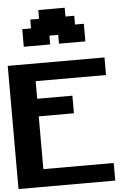

<svg xmlns="http://www.w3.org/2000/svg" viewBox="-75 -1305 961 1359"><g transform="rotate(-5 406.0 -625.0)"><path d="M0 0H687.5V-125H187.5V-500H437.5V-625H187.5V-750H687.5V-875H0ZM375 -1000H562.5V-1125H500V-1187.5H437.5V-1250H250V-1187.5H187.5V-1125H125V-1000H312.5V-1062.5H375Z"/></g></svg>

Font: Faithful 32x
Style: Semibold
Weight: 400
Foundry: Faithful Resource Pack
Version: Version 1.0; January 27, 2023